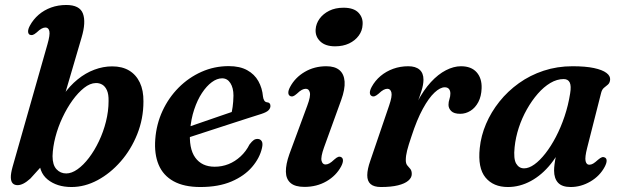

<svg xmlns="http://www.w3.org/2000/svg" viewBox="-20 -739 2499 771"><path d="M170.5 -561Q181.5 -599 178.2 -613.8Q175 -628.5 162.5 -628.5Q155.5 -628.5 147.2 -624.2Q139 -620 127 -608.5Q117.5 -600.5 111.5 -598.8Q105.5 -597 99.5 -599.5Q93 -603 92.8 -612.5Q92.5 -622 100 -636Q113.5 -661 135.2 -679.8Q157 -698.5 185.2 -708.8Q213.5 -719 246 -719Q300 -719 313 -684.5Q326 -650 307.5 -588L215.5 -274.5L192 -273Q208.5 -320.5 234.2 -357.5Q260 -394.5 291.8 -420.2Q323.5 -446 359 -459.2Q394.5 -472.5 430.5 -472.5Q470.5 -472.5 498.5 -455.8Q526.5 -439 541.5 -407.5Q556.5 -376 556 -331.5Q556 -262.5 531.2 -200.5Q506.5 -138.5 464.8 -90.8Q423 -43 371.8 -15.5Q320.5 12 267 12Q208.5 12 171.2 -18.2Q134 -48.5 138 -107.5L164.5 -91L102 -22Q86.5 -8 74 -1.8Q61.5 4.5 50.5 4.5Q38 4.5 31 -2.8Q24 -10 23.5 -26Q23 -42 30.5 -69ZM364.5 -405.5Q341.5 -405 317.5 -386Q293.5 -367 271.2 -336.2Q249 -305.5 231 -267.2Q213 -229 202.5 -188.8Q192 -148.5 191 -112Q191 -76.5 206.8 -59.5Q222.5 -42.5 246 -42.5Q267.5 -42.5 291.2 -59.2Q315 -76 337.2 -105.2Q359.5 -134.5 377.2 -171.8Q395 -209 405.5 -250.8Q416 -292.5 416 -333.5Q416.5 -360.5 409.5 -376.2Q402.5 -392 390.8 -399Q379 -406 364.5 -405.5Z M673.5 -208Q673.5 -208 691.5 -214Q709.5 -220 738.5 -230Q767.5 -240 800.8 -251.5Q834 -263 866 -274Q898 -285 921.5 -293L907 -275.5Q911.5 -290 914.2 -309.8Q917 -329.5 917.5 -355Q917.5 -386 905.2 -405.2Q893 -424.5 872 -424.5Q851.5 -424.5 830.5 -409Q809.5 -393.5 791 -365.5Q772.5 -337.5 759.8 -299.2Q747 -261 743.5 -216Q737.5 -143 764 -106.2Q790.5 -69.5 842 -69.5Q871.5 -69.5 897.8 -80Q924 -90.5 946 -110.8Q968 -131 982 -159Q992 -172 999.2 -176.8Q1006.5 -181.5 1015 -181Q1025 -181 1030.8 -172.2Q1036.5 -163.5 1032 -144.5Q1023 -104.5 992.2 -68.5Q961.5 -32.5 909.5 -10.2Q857.5 12 784.5 12Q719 12 677 -11.2Q635 -34.5 617 -77.5Q599 -120.5 603.5 -180Q608 -240.5 632.5 -293.5Q657 -346.5 697.2 -387Q737.5 -427.5 789 -450.5Q840.5 -473.5 898.5 -473.5Q943 -473.5 972.5 -457.2Q1002 -441 1017.5 -413.2Q1033 -385.5 1036 -351.5Q1037 -342.5 1040.8 -336Q1044.5 -329.5 1051 -328.5Q1058.5 -328 1062.2 -324.2Q1066 -320.5 1066 -313.5Q1066 -304.5 1058.5 -296.5Q1051 -288.5 1029.5 -281.5Q1008.5 -275 974.5 -264Q940.5 -253 901 -240.2Q861.5 -227.5 822 -214.5Q782.5 -201.5 749.8 -191Q717 -180.5 697.5 -174Q678 -167.5 678 -167.5Z M1281 -146.5Q1267.5 -108.5 1271.2 -93.5Q1275 -78.5 1287 -78.5Q1294.5 -78.5 1302.8 -83Q1311 -87.5 1322.5 -98.5Q1332 -107 1338.2 -109Q1344.5 -111 1350 -108Q1357 -104.5 1357.2 -95Q1357.5 -85.5 1350 -71Q1330 -33.5 1291 -11Q1252 11.5 1202.5 11.5Q1165 11.5 1146.8 -4.2Q1128.5 -20 1128 -49.5Q1127.5 -79 1142 -120L1214 -315Q1228 -352.5 1224.2 -367.5Q1220.5 -382.5 1208 -382.5Q1200.5 -382.5 1192.2 -378.2Q1184 -374 1172 -362.5Q1163 -354.5 1156.8 -352.5Q1150.5 -350.5 1145 -353.5Q1138 -357 1137.8 -366.5Q1137.5 -376 1145 -390Q1165 -427.5 1203.5 -450.2Q1242 -473 1290.5 -473Q1324.5 -473 1343 -457.5Q1361.5 -442 1363.8 -411.5Q1366 -381 1350 -337ZM1325.5 -553Q1286.5 -553 1266 -572.8Q1245.5 -592.5 1247.5 -621Q1249 -644 1263.2 -663.8Q1277.5 -683.5 1302 -695.8Q1326.5 -708 1359.5 -708Q1400.5 -708 1419.5 -688Q1438.5 -668 1436 -639.5Q1435 -615.5 1420.5 -595.8Q1406 -576 1381.8 -564.5Q1357.5 -553 1325.5 -553Z M1472.5 -353.5Q1465.5 -357 1465.2 -366.5Q1465 -376 1472.5 -390Q1486 -415 1508.2 -433.8Q1530.5 -452.5 1559 -462.8Q1587.5 -473 1619.5 -473Q1649 -473 1664.8 -459.2Q1680.5 -445.5 1680.5 -419Q1680.5 -399 1672.2 -373Q1664 -347 1653 -319Q1642 -291 1633 -264.8Q1624 -238.5 1622.5 -218.5L1613.5 -220Q1631 -282.5 1656 -330Q1681 -377.5 1710.2 -409.2Q1739.5 -441 1770.8 -457Q1802 -473 1831 -473Q1872.5 -473 1894 -448.8Q1915.5 -424.5 1914 -384.5Q1913 -352.5 1900.8 -329.2Q1888.5 -306 1869.2 -294Q1850 -282 1828 -282Q1803 -282 1792 -293Q1781 -304 1781 -318Q1781 -330 1784.8 -341Q1788.5 -352 1788.5 -363.5Q1788.5 -375 1782.8 -381.8Q1777 -388.5 1766 -388.5Q1747.5 -388.5 1724.8 -367.2Q1702 -346 1678 -302.2Q1654 -258.5 1632 -190.5Q1620 -155.5 1614.8 -134.5Q1609.5 -113.5 1609.5 -96Q1609.5 -82 1615.5 -74.8Q1621.5 -67.5 1627.5 -60.8Q1633.5 -54 1633.5 -40Q1633.5 -25.5 1619.5 -13.5Q1605.5 -1.5 1578.2 5.2Q1551 12 1510 12Q1481.5 12 1468 0Q1454.5 -12 1454.8 -35.8Q1455 -59.5 1467 -93.5L1542.5 -315Q1555.5 -352.5 1551.8 -367.5Q1548 -382.5 1535.5 -382.5Q1528.5 -382.5 1520.2 -378.2Q1512 -374 1500 -362.5Q1490.5 -354.5 1484.2 -352.5Q1478 -350.5 1472.5 -353.5Z M2338 -146Q2328 -107 2331.5 -92.2Q2335 -77.5 2346 -77.5Q2354 -77.5 2361.8 -82Q2369.5 -86.5 2381.5 -97.5Q2391 -105.5 2397 -107.5Q2403 -109.5 2409 -106.5Q2416 -103 2416 -93.5Q2416 -84 2408.5 -69.5Q2389 -32.5 2351 -10.2Q2313 12 2271.5 12Q2237 12 2221 -5.2Q2205 -22.5 2205 -54Q2205 -65.5 2206.8 -79.2Q2208.5 -93 2212.2 -111.5Q2216 -130 2223 -155Q2230 -180 2240.5 -214.5L2251 -190Q2228.5 -126.5 2192.2 -81.2Q2156 -36 2111.5 -12Q2067 12 2019.5 12Q1961 12 1929.5 -26.2Q1898 -64.5 1906.5 -144.5Q1911.5 -194 1931.8 -241.5Q1952 -289 1985.5 -331Q2019 -373 2063.8 -405Q2108.5 -437 2163 -455Q2217.5 -473 2279 -473Q2331 -473 2365 -465.8Q2399 -458.5 2415.2 -446.2Q2431.5 -434 2430 -418.5Q2428.5 -405.5 2421 -399.2Q2413.5 -393 2405.5 -386.5Q2397.5 -380 2394 -366.5ZM2046.5 -148Q2041.5 -101 2052.8 -82Q2064 -63 2084.5 -63Q2104 -63 2126 -78.8Q2148 -94.5 2170.2 -123Q2192.5 -151.5 2212.2 -189.2Q2232 -227 2247 -271.5Q2262 -316 2269.5 -364Q2274.5 -394 2267.8 -407.8Q2261 -421.5 2243.5 -421.5Q2216.5 -421.5 2190 -405.8Q2163.5 -390 2139.5 -362.5Q2115.5 -335 2095.8 -300Q2076 -265 2063.2 -226Q2050.5 -187 2046.5 -148Z"/></svg>

Font: Fraunces SemiBold
Style: Italic
Weight: 600
Italic angle: -16°
Version: Version 1.000;[b76b70a41]